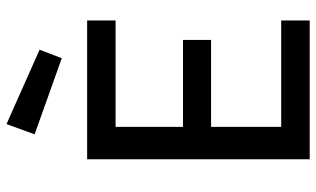

<svg xmlns="http://www.w3.org/2000/svg" viewBox="-212 -764 976 593"><g transform="rotate(-90 276.5 -468.0)"><path d="M80.7 0V-687.4H509.2V-599.5H180.7V-391.3H449.2V-304.6H180.7V-88H509.2V0ZM392.7 -765.7 157.6 -849.6 189.3 -936.4 419 -834.2Z"/></g></svg>

Font: TitilliumWeb ExtraLight
Style: Regular
Weight: 400
Designer: Mohamed Gaber, Accademia di Belle Arti di Urbino and others
Foundry: Kief Type Foundry, Accademia di Belle Arti di Urbino and others
Version: Version 3.000; ttfautohint (v1.8.2)